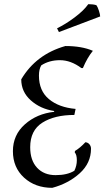

<svg xmlns="http://www.w3.org/2000/svg" viewBox="-20 -887 501 922"><path d="M371 -560Q320 -598 268 -598Q216 -598 178 -573Q167 -554 167 -524Q167 -451 215 -411Q263 -371 343 -364L337 -335Q242 -335 183.5 -298Q125 -261 125 -180Q125 -117 158 -81.5Q191 -46 247 -46Q303 -46 337 -67Q349 -91 349 -117.5Q349 -144 339 -155L340 -162Q365 -177 390 -204Q402 -203 409.5 -194Q417 -185 417 -173Q417 -104 363 -55Q309 -6 231 15Q149 15 95.5 -34Q42 -83 42 -161Q42 -239 99.5 -290Q157 -341 240 -350V-354Q174 -364 128 -405Q82 -446 82 -506Q153 -626 294 -666Q373 -666 426 -643Q399 -610 378 -560ZM461 -808 263 -733 254 -751Q295 -771 338.5 -803.5Q382 -836 404 -867Q428 -867 443 -862Q449 -854 455 -835.5Q461 -817 461 -808Z"/></svg>

Font: Almendra
Style: Italic
Weight: 400
Italic angle: -12°
Designer: Ana Sanfelippo
Foundry: Ana Sanfelippo
Version: Version 1.004